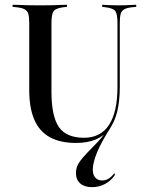

<svg xmlns="http://www.w3.org/2000/svg" viewBox="-20 -591 614 809"><path d="M367.7 197.6Q336.3 197.6 318.1 181.9Q300 166.1 300 137.9Q300 113.7 313.3 94Q326.6 74.2 347.2 53.2Q367.7 32.3 391.9 6.9Q416.1 -18.5 439.5 -54L446.8 -54.8Q406.5 8.1 388.7 51.6Q371 95.2 371 124.2Q371 145.2 381.5 157.3Q391.9 169.4 410.5 169.4Q439.5 169.4 461.3 138.7L464.5 146Q447.6 171 422.2 184.3Q396.8 197.6 367.7 197.6ZM103.2 -369.4V-492.7Q103.2 -519.4 99.2 -532.7Q95.2 -546 83.5 -552Q71.8 -558.1 49.2 -560.5L33.1 -562.1V-571Q44.4 -571 60.5 -570.2Q76.6 -569.4 97.2 -569Q117.7 -568.5 140.3 -568.5H149.2H158.9Q181.5 -568.5 200.8 -569Q220.2 -569.4 235.9 -570.2Q251.6 -571 262.1 -571V-562.1L247.6 -560.5Q215.3 -556.5 206 -544Q196.8 -531.5 196.8 -492.7V-369.4ZM300 11.3Q233.9 11.3 189.9 -12.9Q146 -37.1 124.6 -86.7Q103.2 -136.3 103.2 -211.3V-369.4H196.8V-206.5Q196.8 -100.8 228.2 -55.6Q259.7 -10.5 333.9 -10.5Q404 -10.5 439.5 -64.9Q475 -119.4 475 -225V-369.4H484.7V-224.2Q484.7 -104 440.3 -46.4Q396 11.3 300 11.3ZM475 -369.4V-492.7Q475 -531.5 466.1 -544Q457.3 -556.5 424.2 -560.5L410.5 -562.1V-571Q421 -570.2 439.1 -569.4Q457.3 -568.5 479 -568.5Q495.2 -568.5 509.3 -569Q523.4 -569.4 535.1 -570.2Q546.8 -571 554 -571V-562.1L537.1 -560.5Q514.5 -558.1 503.2 -551.6Q491.9 -545.2 488.3 -531.9Q484.7 -518.5 484.7 -492.7V-369.4Z"/></svg>

Font: Playfair 144pt SemiCondensed Medium
Style: Regular
Weight: 500
Width: 4
Designer: Claus Eggers Sørensen
Foundry: Claus Eggers Sørensen
Version: Version 2.203